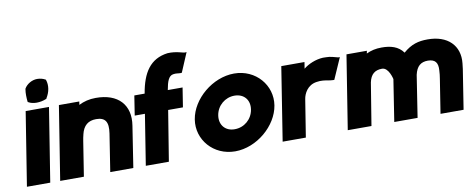

<svg xmlns="http://www.w3.org/2000/svg" viewBox="-69 -1151 3663 1484"><g transform="rotate(-10 1762.5 -409.0)"><path d="M42 0H225L317 -578H134ZM162 -747C156 -712 158 -678 161 -648L162 -644L166 -642C183 -632 205 -627 229 -627C254 -627 281 -632 304 -642L308 -643L309 -647C322 -668 332 -692 336 -717C340 -742 338 -766 331 -786V-789L327 -791C310 -801 288 -807 264 -807C223 -807 182 -782 164 -751L163 -749Z M303 0H489L532 -273C535 -291 538 -308 542 -322V-323C558 -391 597 -422 659 -422C730 -422 756 -385 742 -295L696 0H877L927 -323C953 -483 860 -585 684 -584C634 -584 591 -573 551 -553L555 -579H395Z M958 -397H1038L975 0H1156L1220 -395H1336L1360 -547H1244C1256 -615 1271 -654 1305 -660C1329 -665 1349 -658 1366 -659L1374 -660L1438 -811L1425 -810C1410 -809 1360 -832 1291 -828C1153 -810 1090 -711 1063 -551H982Z M1410 -287C1385 -131 1506 10 1676 10C1846 10 2010 -131 2035 -287C2060 -442 1940 -584 1770 -584C1601 -584 1435 -444 1410 -287ZM1594 -287C1606 -362 1670 -415 1743 -415C1817 -415 1863 -362 1851 -287C1839 -212 1776 -159 1702 -159C1629 -158 1582 -212 1594 -287Z M2049 0H2231L2278 -294C2284 -334 2314 -399 2388 -409C2424 -415 2452 -410 2479 -405C2493 -403 2506 -401 2517 -401H2525L2598 -567H2585C2579 -567 2555 -577 2517 -583H2516C2502 -584 2487 -585 2468 -585C2410 -582 2352 -557 2314 -526L2322 -577H2140Z M2560 0H2746L2800 -332C2813 -395 2847 -422 2903 -422C2956 -422 2976 -328 2976 -328L2925 0H3108L3159 -329C3174 -395 3207 -422 3263 -422C3319 -421 3342 -394 3337 -331C3336 -310 3334 -290 3330 -267L3288 0H3469L3518 -312C3520 -327 3522 -342 3523 -355C3538 -493 3446 -585 3288 -584C3217 -584 3160 -569 3097 -514C3058 -568 2999 -584 2928 -584C2881 -584 2844 -575 2808 -558L2812 -579H2652Z"/></g></svg>

Font: Rabbid Highway Sign IV
Style: BlkObl
Weight: 400
Foundry: Cannot Into Space Fonts
Version: Version 0.277